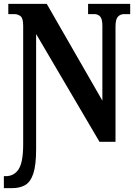

<svg xmlns="http://www.w3.org/2000/svg" viewBox="-25 -734 703 994"><path d="M-5 240V178H5Q48 178 71.5 142Q95 106 95 12V-600Q95 -640 81 -650.5Q67 -661 49 -661H18V-714H217L505 -213V-600Q505 -637 493 -649Q481 -661 463 -661H431V-714H649V-661H618Q598 -661 585.5 -647.5Q573 -634 573 -596V0H490L162 -558V38Q162 121 147.5 164.5Q133 208 105.5 224Q78 240 38 240Z"/></svg>

Font: Noto Serif ExtraCondensed ExtraBold
Style: Regular
Weight: 800
Width: 2
Designer: Monotype Design Team
Foundry: Monotype Imaging Inc.
Version: Version 2.013; ttfautohint (v1.8.4.7-5d5b)